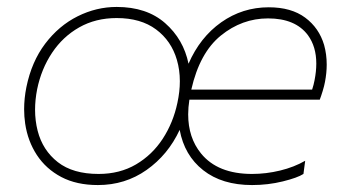

<svg xmlns="http://www.w3.org/2000/svg" viewBox="-20 -524 990 553"><path d="M262 9Q200.5 9 156.5 -14.2Q112.5 -37.5 86.2 -77.5Q60 -117.5 52.5 -168Q49.5 -188.5 49.5 -209.5Q49.5 -240.5 56 -273Q71 -346.5 110.2 -398.2Q149.5 -450 203.5 -477Q257.5 -504 316 -504Q402.5 -504 455.5 -457.5Q508.5 -411 523 -340.5Q556 -416.5 617.2 -459.8Q678.5 -503 754 -503Q819 -503 859 -473.2Q899 -443.5 913.5 -394.5Q921 -367.5 921 -338Q921 -314 916 -288Q914 -277 909.5 -262.2Q905 -247.5 901 -237H525.5Q522 -214.5 522 -194.5Q522 -127.5 559 -82Q607 -23 706 -23Q746.5 -23 786.8 -32.8Q827 -42.5 859 -61L854 -23Q837 -12 794.5 -1.5Q752 9 706 9Q619.5 9 565.2 -33.8Q511 -76.5 497.5 -150Q464 -78 402.2 -34.5Q340.5 9 262 9ZM264 -23Q325 -23 371.8 -50.5Q418.5 -78 448.8 -124.5Q479 -171 491 -228Q498 -260.5 498 -290Q498 -322.5 489.5 -351.5Q473.5 -406.5 429.5 -439.2Q385.5 -472 316 -472Q255.5 -472 208.2 -445.2Q161 -418.5 130 -372Q99 -325.5 87 -267Q81 -236.5 81 -208Q81 -176.5 88.5 -147Q103 -91 146.5 -57Q190 -23 264 -23ZM752 -471Q677 -471 616 -421.5Q555 -372 531 -266H879Q883.5 -279.5 886 -293Q891 -318.5 891 -341Q891 -389.5 867 -422.5Q831 -471 752 -471Z"/></svg>

Font: Heraclito Thin
Style: Italic
Weight: 100
Italic angle: -12°
Designer: Kostas Bartsokas (font) & Cristiano Sobral (main changes)
Foundry: Kostas Bartsokas (font) & Cristiano Sobral (main changes)
Version: Version 1.00;July 8, 2020;FontCreator 13.0.0.2655 64-bit